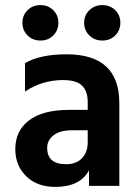

<svg xmlns="http://www.w3.org/2000/svg" viewBox="-20 -729 547 753"><path d="M381 -570Q351 -570 330.5 -590Q310 -610 310 -640Q310 -669 330.5 -689Q351 -709 381 -709Q412 -709 432 -689Q452 -669 452 -640Q452 -610 432 -590Q412 -570 381 -570ZM139 -570Q108 -570 88 -590Q68 -610 68 -640Q68 -669 88 -689Q108 -709 139 -709Q169 -709 189 -689Q209 -669 209 -640Q209 -610 189 -590Q169 -570 139 -570ZM324 -218H262Q215 -218 190 -198.5Q165 -179 165 -149Q165 -85 239 -85Q279 -85 301.5 -108.5Q324 -132 324 -170ZM78 -370V-481Q135 -516 242 -516Q448 -516 448 -324V0H329V-61Q294 4 197 4Q125 4 82.5 -38Q40 -80 40 -144Q40 -216 94 -257Q148 -298 250 -298H324V-329Q324 -371 302 -393Q280 -415 227 -415Q146 -415 78 -370Z"/></svg>

Font: Hind SemiBold
Style: Regular
Weight: 600
Designer: Manushi Parikh, Satya Rajpurohit
Foundry: Indian Type Foundry
Version: Version 2.001;PS 1.0;hotconv 1.0.79;makeotf.lib2.5.61930; tt